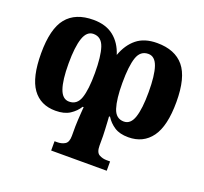

<svg xmlns="http://www.w3.org/2000/svg" viewBox="-132 -703 1157 1088"><g transform="rotate(20 446.5 -159.0)"><path d="M281 230V174H297Q324 174 343.5 162Q363 150 363 112V55Q363 40 364.5 15.5Q366 -9 367.5 -31.5Q369 -54 370 -64H364Q345 -33 312 -11.5Q279 10 226 10Q135 10 87 -57Q39 -124 39 -269Q39 -417 92.5 -482.5Q146 -548 254 -548Q329 -548 376.5 -510.5Q424 -473 445 -406Q469 -473 515.5 -510.5Q562 -548 638 -548Q746 -548 800 -483Q854 -418 854 -271Q854 -126 804.5 -58Q755 10 665 10Q613 10 581 -11Q549 -32 529 -64H523Q524 -55 525 -33Q526 -11 527.5 13Q529 37 529 53V110Q529 151 549.5 162.5Q570 174 595 174H616V230ZM281 -65Q329 -65 346.5 -116Q364 -167 364 -267Q364 -368 346.5 -420.5Q329 -473 281 -473Q241 -473 223 -420.5Q205 -368 205 -267Q205 -167 223 -116Q241 -65 281 -65ZM611 -65Q652 -65 669.5 -117.5Q687 -170 687 -269Q687 -371 669.5 -422Q652 -473 612 -473Q564 -473 546.5 -421.5Q529 -370 529 -268Q529 -171 546 -118Q563 -65 611 -65Z"/></g></svg>

Font: Noto Serif SemiCondensed ExtraBold
Style: Regular
Weight: 800
Width: 4
Designer: Monotype Design Team
Foundry: Monotype Imaging Inc.
Version: Version 2.015